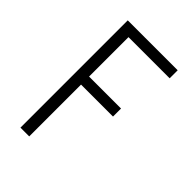

<svg xmlns="http://www.w3.org/2000/svg" viewBox="-215 -832 930 930"><g transform="rotate(45 250.0 -367.5)"><path d="M100 0V-735H442V-680H160V-410H379V-355H160V0Z"/></g></svg>

Font: Iosevka SS18 Light
Style: Regular
Weight: 300
Monospace: yes
Designer: Belleve Invis
Foundry: Belleve Invis
Version: Version 25.1.1; ttfautohint (v1.8.4)